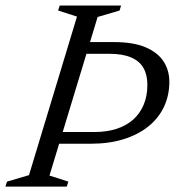

<svg xmlns="http://www.w3.org/2000/svg" viewBox="-38 -692 648 712"><path d="M313.5 -202.5Q357.5 -202.5 393.5 -214Q429.5 -225.5 455 -247.8Q480.5 -270 494.5 -302.8Q508.5 -335.5 508.5 -377.5Q508.5 -414.5 494 -440Q479.5 -465.5 448.2 -479Q417 -492.5 367 -492.5H211L232 -536H383.5Q457 -536 502.2 -516.5Q547.5 -497 568.8 -463.8Q590 -430.5 590 -389Q590 -338 570 -295.8Q550 -253.5 512 -223Q474 -192.5 420.2 -175.8Q366.5 -159 299 -159H115.5L123.5 -202.5ZM247.5 -630.5 177.5 -653 183.5 -671.5H411L405.5 -653L324 -629L145.5 -41L215.5 -18.5L209.5 0H-18L-12 -18.5L69.5 -42.5Z"/></svg>

Font: Newsreader 20pt
Style: Italic
Weight: 400
Italic angle: -17°
Version: Version 1.003